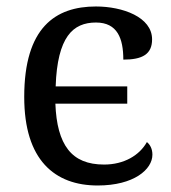

<svg xmlns="http://www.w3.org/2000/svg" viewBox="-20 -566 532 596"><path d="M283.2 9.8C395.5 9.8 453.1 -40 453.1 -85.9C453.1 -104 445.8 -117.2 436 -125C413.1 -84 365.2 -55.2 303.2 -55.2C252.4 -55.2 215.8 -70.3 191.4 -101.6C167 -132.8 154.3 -180.2 151.9 -244.1H375V-297.9H152.8C155.3 -374.5 168.9 -424.3 190.4 -454.6C211.9 -484.9 242.2 -496.1 277.8 -496.1C344.7 -496.1 362.8 -446.3 362.8 -380.9C421.9 -380.9 452.1 -397.5 452.1 -443.8C452.1 -513.2 360.4 -545.9 277.8 -545.9C151.9 -545.9 55.2 -480.5 55.2 -265.1C55.2 -167 78.6 -98.6 119.1 -54.2C159.7 -9.8 216.8 9.8 283.2 9.8Z"/></svg>

Font: The Erased English
Style: Regular
Weight: 400
Designer: Monotype Design team + ligartures altered by 180 Amsterdam
Foundry: Monotype Imaging Inc.
Version: Version 1.030;Glyphs 3.1.2 (3151)